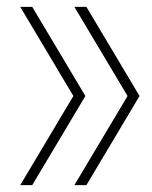

<svg xmlns="http://www.w3.org/2000/svg" viewBox="-20 -540 442 560"><path d="M232 0H197L352 -260L197 -520H232L387 -260ZM74 0H39L194 -260L39 -520H74L229 -260Z"/></svg>

Font: M PLUS 2 ExtraLight
Style: Regular
Weight: 250
Designer: Coji Morishita
Foundry: UNDERFOREST DESIGN
Version: Version 1.001